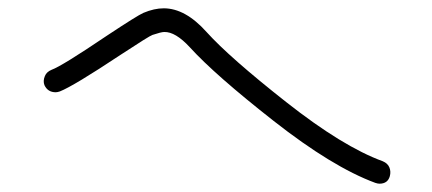

<svg xmlns="http://www.w3.org/2000/svg" viewBox="-20 -550 1040 462"><path d="M893 -108Q889 -108 883 -110Q780 -148 638.5 -259Q497 -370 437 -436Q402 -474 375 -473Q368 -473 347 -466Q340 -464 270 -418Q157 -343 124 -330Q118 -328 114 -328Q95 -328 87 -345Q83 -355 88 -367Q92 -377 104 -382Q129 -391 237 -464Q311 -513 325 -519Q351 -530 374 -530Q426 -530 477 -473Q532 -412 668.5 -304.5Q805 -197 901 -162Q913 -157 917 -147Q921 -137 918 -126Q913 -108 893 -108Z"/></svg>

Font: Shin Retro Maru Gothic Regular
Style: Regular
Weight: 400
Designer: Iose
Foundry: Typographish
Version: Version 1.002